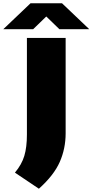

<svg xmlns="http://www.w3.org/2000/svg" viewBox="-97 -971 564 1170"><path d="M140 179 -6 81Q35.5 31.5 51.2 -21.2Q67 -74 67 -151V-740H303V-159Q303 -65.5 267.2 15.8Q231.5 97 140 179ZM-77 -793 89 -951H281L447 -793H265L185 -870.5L105 -793Z"/></svg>

Font: Encode Sans Exp Black
Style: Regular
Weight: 900
Width: 7
Designer: Multiple Designers
Foundry: Impallari Type
Version: Version 3.002; ttfautohint (v1.8.3) -l 8 -r 50 -G 200 -x 14 